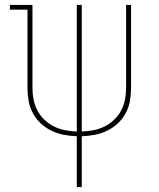

<svg xmlns="http://www.w3.org/2000/svg" viewBox="-20 -550 640 775"><path d="M290 205V0Q263 -1 237 -6Q211 -11 187.5 -22.5Q164 -34 144.5 -52Q125 -70 112.5 -93.5Q100 -117 95.5 -143Q91 -169 91 -195V-511H20V-530H111V-195Q111 -171 115.5 -148Q120 -125 131 -104Q142 -83 159.5 -66.5Q177 -50 198 -39.5Q219 -29 242.5 -24.5Q266 -20 290 -19V-530H310V-19Q334 -20 357.5 -24.5Q381 -29 402 -39.5Q423 -50 440.5 -66.5Q458 -83 469 -104Q480 -125 484.5 -148Q489 -171 489 -195V-530H509V-195Q509 -169 504.5 -143Q500 -117 487.5 -93.5Q475 -70 455.5 -52Q436 -34 412.5 -22.5Q389 -11 363 -6Q337 -1 310 0V205Z"/></svg>

Font: Iosevka Curly Slab ThEx
Style: Regular
Weight: 100
Width: 7
Monospace: yes
Designer: Belleve Invis
Foundry: Belleve Invis
Version: Version 11.1.0; ttfautohint (v1.8.3)